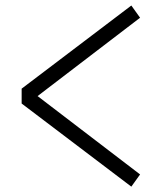

<svg xmlns="http://www.w3.org/2000/svg" viewBox="-20 -700 587 706"><path d="M59.6 -319.3V-374L462.9 -679.7L495.1 -634.8L118.2 -346.7L495.1 -58.6L462.9 -13.7Z"/></svg>

Font: Gothic A1 Light
Style: Regular
Weight: 300
Version: Version 2.50